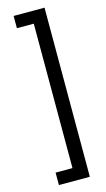

<svg xmlns="http://www.w3.org/2000/svg" viewBox="-143 -852 576 1044"><g transform="rotate(-15 145.5 -330.0)"><path d="M225 146H51V76H146V-737H51V-806H225Z"/></g></svg>

Font: DM Sans 28pt
Style: Regular
Weight: 400
Version: Version 4.004;gftools[0.9.30]